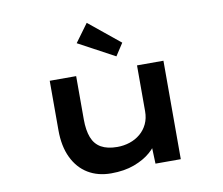

<svg xmlns="http://www.w3.org/2000/svg" viewBox="-86 -901 1178 1016"><g transform="rotate(-10 503.5 -393.5)"><path d="M432 10Q361 10 308 -22Q255 -54 225.5 -115.5Q196 -177 196 -263V-529H338V-296Q338 -238 353 -199Q368 -160 401.5 -141Q435 -122 488 -122Q523 -122 555 -132.5Q587 -143 612 -164Q637 -185 651 -215Q665 -245 665 -282V-529H807V0H671L667 -109L692 -121Q680 -91 645 -60.5Q610 -30 556.5 -10Q503 10 432 10ZM566 -595 371 -700 442 -797 609 -661Z"/></g></svg>

Font: Lexend Zetta SemiBold
Style: Regular
Weight: 600
Designer: Bonnie Shaver-Troup, Thomas Jockin
Foundry: Lexend
Version: Version 1.007